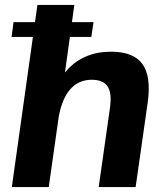

<svg xmlns="http://www.w3.org/2000/svg" viewBox="-20 -760 669 780"><path d="M427 -324Q435 -382 417 -409Q399 -436 353 -436Q297 -436 262.5 -394Q228 -352 216 -270L153 -194L162 -253Q183 -399 251.5 -474.5Q320 -550 431 -550Q522 -550 558.5 -500Q595 -450 580 -343L531 0H381ZM132 -740H282L232 -380L178 0H28ZM360 -670 351 -610H27L35 -670Z"/></svg>

Font: Pathway Extreme SemiCondensed
Style: Bold Italic
Weight: 700
Width: 4
Italic angle: -8°
Version: Version 1.001;gftools[0.9.26]